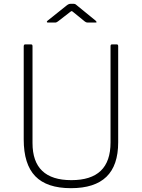

<svg xmlns="http://www.w3.org/2000/svg" viewBox="-20 -974 742 1004"><path d="M351 10Q225 10 164.5 -52.5Q104 -115 104 -245V-731Q104 -742 112 -742H140Q146 -742 148 -740Q150 -738 150 -732V-226Q150 -32 353 -32Q456 -32 507 -81Q558 -130 558 -229V-733Q558 -742 566 -742H590Q598 -742 598 -733V-230Q598 -109 536.5 -49.5Q475 10 351 10ZM364 -910Q357 -916 355 -916Q352 -916 345 -910L283 -862Q279 -859 275.5 -857.5Q272 -856 268 -856H231Q226 -856 225 -859Q224 -862 229 -866L328 -945Q339 -954 348 -954H366Q372 -954 376.5 -950.5Q381 -947 382 -946L480 -866Q485 -861 485 -858.5Q485 -856 479 -856H438Q430 -856 423 -862Z"/></svg>

Font: Libre Franklin Thin
Style: Regular
Weight: 250
Designer: Pablo Impallari, Rodrigo Fuenzalida
Foundry: Impallari Type
Version: Version 1.002; ttfautohint (v1.5)